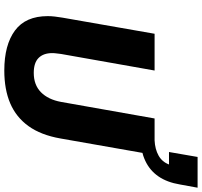

<svg xmlns="http://www.w3.org/2000/svg" viewBox="-43 -884 939 893"><g transform="rotate(90 426.5 -437.5)"><path d="M308 12Q189 12 122 -37.5Q55 -87 55 -190Q55 -206 57 -223Q59 -240 62 -258L137 -687H308L231 -252Q230 -242 228.5 -231.5Q227 -221 227 -211Q227 -170 249.5 -147.5Q272 -125 319 -125Q375 -125 409 -158.5Q443 -192 454 -252L531 -687H701L624 -249Q608 -158 566.5 -100.5Q525 -43 460.5 -15.5Q396 12 308 12ZM621 -619 633 -687Q674 -689 703.5 -705.5Q733 -722 745 -754H687L710 -887H853L838 -805Q828 -745 800.5 -705Q773 -665 728.5 -644Q684 -623 621 -619Z"/></g></svg>

Font: Archivo SemiCondensed ExtraBold
Style: Italic
Weight: 800
Width: 4
Italic angle: -10°
Designer: Hector Gatti
Foundry: Omnibus-Type
Version: Version 2.001